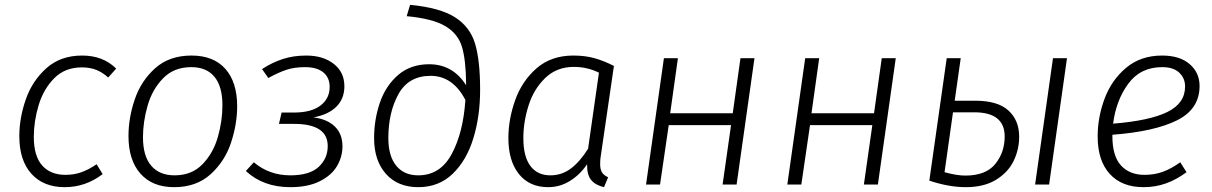

<svg xmlns="http://www.w3.org/2000/svg" viewBox="-20 -764 5019 795"><path d="M461 -480 428 -443Q405 -464 379 -474.5Q353 -485 319 -485Q249 -485 204.5 -440Q160 -395 140 -328.5Q120 -262 120 -197Q120 -118 154.5 -79Q189 -40 251 -40Q287 -40 317.5 -51Q348 -62 380 -84L405 -43Q334 11 248 11Q160 11 110 -44.5Q60 -100 60 -200Q60 -276 87 -353Q114 -430 172.5 -482Q231 -534 320 -534Q407 -534 461 -480Z M512 -201Q512 -276 538 -352.5Q564 -429 622.5 -481.5Q681 -534 773 -534Q864 -534 913 -479Q962 -424 962 -324Q962 -250 936.5 -173Q911 -96 852 -42.5Q793 11 701 11Q611 11 561.5 -45Q512 -101 512 -201ZM901 -328Q901 -406 868 -446Q835 -486 772 -486Q700 -486 655 -439.5Q610 -393 591 -326Q572 -259 572 -196Q572 -118 606 -78Q640 -38 703 -38Q774 -38 818.5 -84Q863 -130 882 -196.5Q901 -263 901 -328Z M1406 -407Q1406 -355 1372.5 -322Q1339 -289 1278 -278Q1334 -271 1366 -240.5Q1398 -210 1398 -158Q1398 -115 1375.5 -76.5Q1353 -38 1304 -13.5Q1255 11 1182 11Q1070 11 998 -56L1031 -92Q1095 -38 1182 -38Q1262 -38 1299.5 -73Q1337 -108 1337 -159Q1337 -251 1198 -251H1135L1146 -298H1197Q1269 -298 1307 -327Q1345 -356 1345 -404Q1345 -443 1318.5 -464.5Q1292 -486 1243 -486Q1199 -486 1166 -475Q1133 -464 1091 -441L1065 -478Q1108 -506 1152 -520Q1196 -534 1248 -534Q1318 -534 1362 -499.5Q1406 -465 1406 -407Z M1529 -192Q1529 -269 1553 -339Q1577 -409 1628.5 -453.5Q1680 -498 1757 -498Q1855 -498 1910 -411V-418Q1909 -517 1892.5 -571Q1876 -625 1823.5 -656Q1771 -687 1664 -697L1678 -744Q1802 -732 1864 -692.5Q1926 -653 1947 -583.5Q1968 -514 1968 -392Q1968 -283 1940 -191.5Q1912 -100 1854.5 -44.5Q1797 11 1712 11Q1627 11 1578 -44Q1529 -99 1529 -192ZM1907 -350Q1855 -450 1763 -450Q1672 -450 1630 -374.5Q1588 -299 1588 -192Q1588 -118 1620.5 -78Q1653 -38 1712 -38Q1803 -38 1850.5 -126.5Q1898 -215 1907 -350Z M2522 -491 2467 -114Q2465 -103 2465 -84Q2465 -63 2472.5 -50.5Q2480 -38 2498 -30L2481 11Q2446 3 2428 -18.5Q2410 -40 2411 -84Q2381 -40 2339.5 -14.5Q2298 11 2250 11Q2172 11 2128.5 -43.5Q2085 -98 2085 -192Q2085 -270 2113 -349Q2141 -428 2201.5 -481Q2262 -534 2354 -534Q2403 -534 2442 -523Q2481 -512 2522 -491ZM2147 -192Q2147 -116 2176 -77Q2205 -38 2259 -38Q2306 -38 2343.5 -66Q2381 -94 2415 -148L2460 -463Q2412 -487 2356 -487Q2285 -487 2237.5 -441Q2190 -395 2168.5 -327Q2147 -259 2147 -192Z M3007 -246H2749L2713 0H2655L2729 -523H2787L2755 -295H3014L3046 -523H3104L3030 0H2972Z M3592 -246H3334L3298 0H3240L3314 -523H3372L3340 -295H3599L3631 -523H3689L3615 0H3557Z M4200 -198Q4200 -145 4177 -97.5Q4154 -50 4104 -19.5Q4054 11 3979 11Q3909 11 3828 -16L3900 -523H3958L3933 -347H4018Q4111 -347 4155.5 -306.5Q4200 -266 4200 -198ZM4398 -523 4324 0H4266L4340 -523ZM4140 -199Q4140 -299 4014 -299H3926L3891 -51Q3941 -37 3977 -37Q4062 -37 4101 -85Q4140 -133 4140 -199Z M4586 -206V-200Q4586 -118 4621.5 -79Q4657 -40 4719 -40Q4760 -40 4794.5 -52.5Q4829 -65 4867 -92L4893 -51Q4851 -20 4807.5 -4.5Q4764 11 4715 11Q4625 11 4575 -44Q4525 -99 4525 -199Q4525 -278 4553.5 -355Q4582 -432 4642.5 -483Q4703 -534 4792 -534Q4865 -534 4906 -498.5Q4947 -463 4947 -408Q4947 -312 4853 -265.5Q4759 -219 4586 -206ZM4589 -252Q4739 -264 4813 -300Q4887 -336 4887 -406Q4887 -440 4863 -463Q4839 -486 4792 -486Q4702 -486 4651.5 -417Q4601 -348 4589 -252Z"/></svg>

Font: Fira Sans Light
Style: Italic
Weight: 300
Italic angle: -8°
Designer: bBox Type GmbH & Carrois Corporate GbR & Edenspiekermann AG
Foundry: bBox Type GmbH & Carrois Corporate GbR & Edenspiekermann AG
Version: Version 4.301